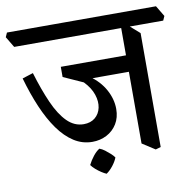

<svg xmlns="http://www.w3.org/2000/svg" viewBox="-109 -689 886 873"><g transform="rotate(-10 333.5 -252.5)"><path d="M276 -51Q230 -51 191 -76Q152 -101 119.5 -146.5Q87 -192 60.5 -254Q34 -316 13 -390L63 -406Q87 -326 114 -265Q141 -204 174.5 -170.5Q208 -137 251 -137Q283 -137 303.5 -154Q324 -171 330 -199Q336 -227 325 -260Q314 -293 284 -324L193 -365V-386H202Q268 -377 314 -345Q360 -313 384 -269Q408 -225 408 -180Q408 -140 390 -111Q372 -82 342 -66.5Q312 -51 276 -51ZM303 -336 193 -373V-412H521L518 -336ZM553 33 494 -5V-562L519 -551L577 -500V26ZM0 -538 -30 -588 -21 -608H667L697 -558L688 -538ZM314 103Q304 99 291 90.5Q278 82 266 71.5Q254 61 247 51Q257 31 271.5 12.5Q286 -6 301 -15Q313 -11 325.5 -1.5Q338 8 349 18Q360 28 366 37Q359 55 344.5 73.5Q330 92 314 103Z"/></g></svg>

Font: Eczar
Style: Regular
Weight: 400
Designer: Vaibhav Singh
Foundry: Rosetta Type Foundry
Version: Version 2.000